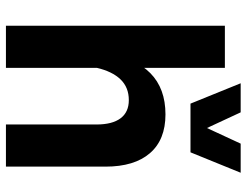

<svg xmlns="http://www.w3.org/2000/svg" viewBox="-112 -719 831 647"><g transform="rotate(90 303.5 -395.5)"><path d="M260.6 -791 329.2 -621.9H493.3L562.1 -791H464L411.4 -677.4L358.6 -791ZM208.8 0V-737.8H66.7V0ZM541.5 -335.5Q541.5 -432.8 496.2 -485.2Q451 -537.6 365.4 -537.6Q278.2 -537.6 226.6 -486.7Q175.1 -435.8 152.4 -328L208.3 -305.1Q220.6 -358.4 247.7 -386.3Q274.7 -414.1 317.4 -414.1Q357.7 -414.1 378.6 -386.3Q399.5 -358.5 399.5 -305.2V0H541.5Z"/></g></svg>

Font: Estedad-FD VF
Style: Regular
Weight: 100
Designer: Amin Abedi
Version: Version 7.3